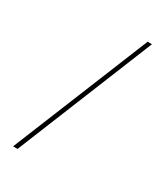

<svg xmlns="http://www.w3.org/2000/svg" viewBox="-229 -916 1020 1165"><g transform="rotate(30 281.0 -333.0)"><path d="M60.5 146.5 450.2 -811.5H480.5L91.8 146.5Z"/></g></svg>

Font: Reddit Mono ExtraLight
Style: Regular
Weight: 250
Monospace: yes
Designer: Stephen Hutchings
Foundry: Reddit
Version: Version 1.014